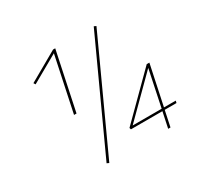

<svg xmlns="http://www.w3.org/2000/svg" viewBox="-142 -831 1037 1004"><g transform="rotate(-30 376.5 -329.5)"><path d="M302 -660 228 -309H213L283 -641L119 -548L112 -559L289 -660ZM234 -5 534 -659 547 -653 247 1ZM708 -95H637L617 0H603L623 -95H433L430 -105L675 -349H691L640 -108H711ZM626 -108 672 -328 451 -108Z"/></g></svg>

Font: Ysabeau Thin
Style: Italic
Weight: 200
Italic angle: -12°
Designer: Christian Thalmann (Catharsis Fonts)
Version: Version 0.003